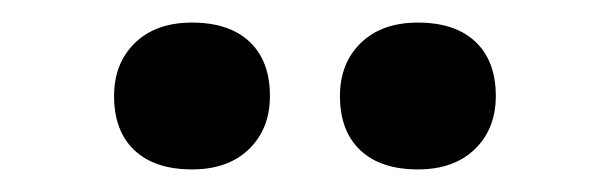

<svg xmlns="http://www.w3.org/2000/svg" viewBox="-20 -799 540 170"><path d="M350 -649Q317 -649 299 -666Q281 -683 281 -714Q281 -743 299.5 -761Q318 -779 350 -779Q383 -779 401 -762Q419 -745 419 -714Q419 -685 400.5 -667Q382 -649 350 -649ZM150 -649Q117 -649 99 -666Q81 -683 81 -714Q81 -743 99.5 -761Q118 -779 150 -779Q183 -779 201 -762Q219 -745 219 -714Q219 -685 200.5 -667Q182 -649 150 -649Z"/></svg>

Font: Lexend Peta
Style: Regular
Weight: 400
Designer: Bonnie Shaver-Troup, Thomas Jockin
Foundry: Lexend
Version: Version 1.007